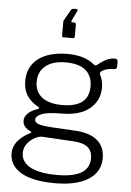

<svg xmlns="http://www.w3.org/2000/svg" viewBox="-63 -834 719 1054"><g transform="rotate(5 297.0 -306.5)"><path d="M249 -635V-713Q249 -718 251 -720L285 -780Q290 -788 302 -788H316Q320 -788 321.5 -784.5Q323 -781 321 -778L295 -725Q293 -721 293 -719Q293 -713 300 -713H308Q319 -713 319 -702V-637Q319 -627 310 -627H257Q249 -627 249 -635ZM565 -520V-495Q565 -486 561 -481.5Q557 -477 547 -477Q515 -477 494 -467Q481 -460 476.5 -455Q472 -450 474 -444Q476 -440 481 -428Q486 -416 489 -401.5Q492 -387 492 -370Q492 -299 438.5 -254Q385 -209 281 -209Q207 -209 174.5 -196Q142 -183 142 -164Q142 -147 164.5 -139.5Q187 -132 241 -129L366 -122Q449 -117 489.5 -81.5Q530 -46 530 15Q530 91 464.5 133Q399 175 280 175Q158 175 93.5 137.5Q29 100 29 31Q29 -39 121 -87Q127 -90 127 -92Q127 -95 121 -98Q79 -116 79 -153Q79 -174 97.5 -192.5Q116 -211 153 -223Q158 -225 158 -228Q158 -232 152 -235Q110 -258 89.5 -291Q69 -324 69 -370Q69 -449 127 -493.5Q185 -538 289 -538Q383 -538 436 -493Q441 -489 446 -489Q452 -489 456 -493Q505 -535 546 -535Q557 -535 561 -531.5Q565 -528 565 -520ZM429 -371Q429 -429 392 -460Q355 -491 282 -491Q211 -491 171.5 -459Q132 -427 132 -371Q132 -316 171 -286Q210 -256 282 -256Q429 -256 429 -371ZM190 -73Q172 -74 148 -61.5Q124 -49 107 -26.5Q90 -4 90 24Q90 75 141 102Q192 129 289 129Q466 129 466 22Q466 -17 441.5 -38.5Q417 -60 361 -63Z"/></g></svg>

Font: Libre Franklin Light
Style: Regular
Weight: 300
Designer: Pablo Impallari, Rodrigo Fuenzalida
Foundry: Impallari Type
Version: Version 1.002; ttfautohint (v1.5)